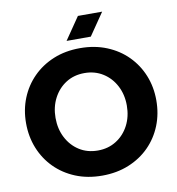

<svg xmlns="http://www.w3.org/2000/svg" viewBox="-96 -979 991 1077"><g transform="rotate(-10 399.5 -440.0)"><path d="M400 13Q316 13 248 -15Q180 -43 131 -92.5Q82 -142 55.5 -208Q29 -274 29 -351Q29 -427 55.5 -492.5Q82 -558 131 -607.5Q180 -657 248 -685Q316 -713 400 -713Q483 -713 551.5 -685Q620 -657 669 -607.5Q718 -558 744.5 -492.5Q771 -427 771 -351Q771 -274 744.5 -208Q718 -142 669 -92.5Q620 -43 551.5 -15Q483 13 400 13ZM400 -130Q459 -130 505 -159Q551 -188 577 -238Q603 -288 603 -351Q603 -413 577 -463Q551 -513 505 -542Q459 -571 400 -571Q340 -571 294.5 -542Q249 -513 223 -463Q197 -413 197 -351Q197 -288 223 -238Q249 -188 294.5 -159Q340 -130 400 -130ZM333 -766 420 -893H558L471 -766Z"/></g></svg>

Font: MuseoModerno
Style: Bold
Weight: 700
Designer: Pablo Cosgaya, Héctor Gatti, Marcela Romero, and the Authors of The MuseoModerno Project.
Foundry: Omnibus-Type Team
Version: Version 1.001